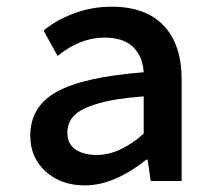

<svg xmlns="http://www.w3.org/2000/svg" viewBox="-20 -543 640 576"><path d="M234.9 13.2Q163.1 13.2 116.9 -28.6Q70.8 -70.3 70.8 -136.2Q70.8 -223.1 150.1 -267.6Q229.5 -312 411.1 -326.2Q408.2 -373.5 379.4 -401.9Q350.6 -430.2 293 -430.2Q220.2 -430.2 152.8 -375L110.8 -451.2Q146 -481.4 200.4 -502.2Q254.9 -522.9 314.9 -522.9Q417 -522.9 470.9 -466.3Q524.9 -409.7 524.9 -304.2V0H432.1L422.9 -64H418.9Q321.8 13.2 234.9 13.2ZM270 -78.1Q339.4 -78.1 411.1 -142.1V-253.9Q325.2 -247.6 273.4 -232.2Q221.7 -216.8 201.9 -196Q182.1 -175.3 182.1 -145Q182.1 -111.3 206.5 -94.7Q231 -78.1 270 -78.1Z"/></svg>

Font: Office Code Pro Medium
Style: Regular
Weight: 500
Designer: Nathan Rutzky & Paul D. Hunt
Foundry: Adobe Systems Incorporated
Version: Version 1.004;PS 001.004;hotconv 1.0.70;makeotf.lib2.5.58329